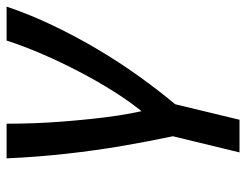

<svg xmlns="http://www.w3.org/2000/svg" viewBox="-102 -459 746 582"><g transform="rotate(-90 271.0 -168.0)"><path d="M100 185 149 -17Q134 -87 120 -168.5Q106 -250 96 -339.5Q86 -429 82 -521H187Q187 -482 188.5 -439Q190 -396 193.5 -351.5Q197 -307 201.5 -264Q206 -221 212 -182Q218 -143 225 -112Q255 -149 285.5 -197.5Q316 -246 344.5 -300.5Q373 -355 397.5 -411.5Q422 -468 439 -521H542Q518 -450 484.5 -380Q451 -310 411.5 -243.5Q372 -177 329.5 -118Q287 -59 246 -10L199 185Z"/></g></svg>

Font: Ubuntu Sans Medium
Style: Italic
Weight: 500
Italic angle: -13.5°
Designer: Dalton Maag Ltd
Foundry: Dalton Maag Ltd
Version: Version 1.006